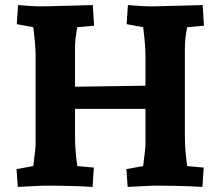

<svg xmlns="http://www.w3.org/2000/svg" viewBox="-20 -730 867 755"><path d="M777 -710 782 -629 716 -623Q707 -578 707 -542V-193Q707 -140 716 -77L781 -71L776 5Q695 0 582 0L482 5L477 -65L543 -77Q543 -79 545.5 -98Q548 -117 550 -135.5Q552 -154 552 -163V-302H275V-193Q275 -140 284 -77L349 -71L344 5Q263 0 150 0L50 5L45 -65L111 -77Q111 -79 113.5 -98Q116 -117 118 -135.5Q120 -154 120 -163V-512Q120 -551 111 -623L46 -635L51 -710Q104 -705 151 -705L345 -710L350 -629L284 -623Q275 -578 275 -542V-389L552 -393V-512Q552 -551 543 -623L478 -635L483 -710Q536 -705 583 -705Z"/></svg>

Font: Andada
Style: Bold
Weight: 700
Designer: Carolina Giovagnoli
Foundry: Carolina Giovagnoli
Version: Version 1.003